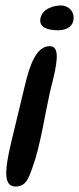

<svg xmlns="http://www.w3.org/2000/svg" viewBox="-20 -657 289 701"><path d="M191.5 -546.5C217.5 -546.5 242 -556 247.5 -580.5C255 -613 231 -637 202 -637C174.5 -637 135.5 -624.5 128 -591.5C119.5 -556 157 -546.5 191.5 -546.5ZM37 24C73.5 24 84 -4 98 -44C127 -121.5 145 -243.5 162 -319.5L175.5 -374C191.5 -443.5 195 -488.5 161.5 -488.5C112 -488.5 88 -418 70 -341.5C57 -287.5 27.5 -166 20.5 -136C-3.5 -33 -7.5 24 37 24Z"/></svg>

Font: Gluten
Style: Italic
Weight: 400
Italic angle: -13°
Designer: Tyler Finck
Foundry: Etcetera Type Company
Version: Version 0.920